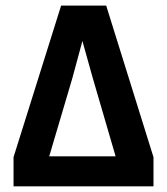

<svg xmlns="http://www.w3.org/2000/svg" viewBox="-20 -658 590 678"><path d="M27.8 0V-103L195.8 -638.2H355L522 -103V0ZM306.2 -387.2 271 -513.2 234.9 -379.9 153.8 -106H388.2Z"/></svg>

Font: Code New Roman
Style: Bold
Weight: 700
Monospace: yes
Designer: Sam Radian
Foundry: Code New Roman
Version: Version 1.508 October 19, 2014